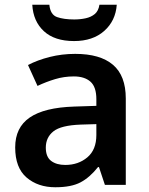

<svg xmlns="http://www.w3.org/2000/svg" viewBox="-20 -779 628 809"><path d="M297 -552Q402 -552 456 -506Q510 -460 510 -364V0H422L397 -75H393Q358 -31 319 -10.5Q280 10 213 10Q140 10 92 -31Q44 -72 44 -158Q44 -242 105.5 -284Q167 -326 293 -330L386 -333V-361Q386 -413 361 -435Q336 -457 291 -457Q250 -457 212 -445.5Q174 -434 138 -417L98 -505Q138 -526 189.5 -539Q241 -552 297 -552ZM320 -254Q237 -251 205 -225.5Q173 -200 173 -157Q173 -118 195.5 -101Q218 -84 255 -84Q310 -84 348 -116Q386 -148 386 -210V-256ZM472 -759Q467 -691 419 -648.5Q371 -606 292 -606Q210 -606 165 -647.5Q120 -689 116 -759H188Q192 -717 220.5 -707Q249 -697 293 -697Q318 -697 341 -702Q364 -707 379.5 -720Q395 -733 399 -759Z"/></svg>

Font: Noto Sans Medefaidrin SemiBold
Style: Regular
Weight: 600
Designer: Dalton Maag Ltd
Foundry: Dalton Maag Ltd
Version: Version 1.002; ttfautohint (v1.8.4.7-5d5b)